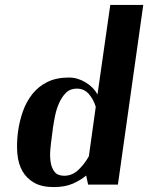

<svg xmlns="http://www.w3.org/2000/svg" viewBox="-20 -750 602 780"><path d="M53 -214Q59 -258 73 -297.5Q87 -337 111.5 -368Q136 -399 172.5 -417Q209 -435 260 -435Q295 -435 327.5 -415.5Q360 -396 376 -366L428 -730H562L459 0H338L330 -37Q308 -18 276 -4Q244 10 198 10Q150 10 119 -7.5Q88 -25 71 -55Q54 -85 50.5 -126Q47 -167 53 -214ZM195 -230 191 -198Q187 -171 184.5 -142.5Q182 -114 186 -90Q190 -66 202.5 -51Q215 -36 241 -36Q273 -36 298 -59.5Q323 -83 341 -115L369 -316Q360 -346 341 -368Q322 -390 292 -390Q265 -390 248 -373Q231 -356 220 -331Q209 -306 203.5 -278.5Q198 -251 195 -230Z"/></svg>

Font: Gamine
Style: Bold Italic
Weight: 700
Designer: Tapiwanashe Sebastian Garikayi
Version: Version 1.000